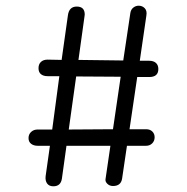

<svg xmlns="http://www.w3.org/2000/svg" viewBox="-20 -652 655 673"><path d="M461 -382 434 -199H492Q506 -199 514 -191Q522 -183 522 -171Q522 -158 513.5 -149.5Q505 -141 492 -141H425L408 -26Q404 0 376 0Q364 0 356 -8Q348 -16 350 -25L367 -141H213L197 -26Q193 1 167 1Q152 1 145 -9Q138 -19 140 -35L155 -141H112Q98 -141 89 -148Q80 -155 80 -168Q80 -181 89 -189.5Q98 -198 112 -198H163L188 -385H147Q132 -385 123.5 -392Q115 -399 115 -413Q115 -427 123.5 -435Q132 -443 147 -443L196 -442L218 -598Q222 -629 249 -629Q277 -629 277 -601L276 -593L255 -442L412 -440L437 -607Q439 -619 447.5 -625.5Q456 -632 466 -632Q479 -632 487.5 -623Q496 -614 493 -597L470 -439H503Q518 -439 526.5 -431.5Q535 -424 535 -410Q535 -382 503 -382ZM403 -383 247 -384 221 -198 376 -199Z"/></svg>

Font: Mali
Style: Regular
Weight: 400
Version: Version 1.000; ttfautohint (v1.6)